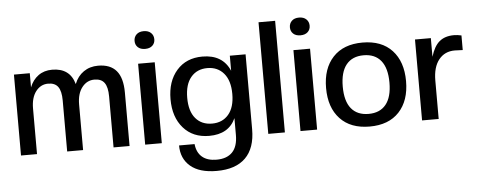

<svg xmlns="http://www.w3.org/2000/svg" viewBox="-56 -866 3037 1220"><g transform="rotate(-5 1462.0 -256.5)"><path d="M742.2 0H640.1V-325.2Q640.1 -384.3 620.1 -412.1Q600.1 -439.9 556.2 -439.9Q508.3 -439.9 477.1 -399.9Q445.8 -359.9 445.8 -291V0H344.2V-325.2Q344.2 -384.3 324.5 -412.1Q304.7 -439.9 261.2 -439.9Q213.4 -439.9 182.6 -399.9Q151.9 -359.9 151.9 -291V0H49.8V-516.1H150.9V-425.8Q169.4 -472.7 205.8 -499.3Q242.2 -525.9 293.9 -525.9Q407.2 -525.9 436 -421.9Q455.6 -471.7 494.9 -498.8Q534.2 -525.9 586.9 -525.9Q665 -525.9 703.6 -480.2Q742.2 -434.6 742.2 -340.8Z M947.8 0H841.8V-516.1H947.8ZM895 -606Q865.2 -606 848.6 -621.6Q832 -637.2 832 -662.1Q832 -687 848.6 -703.1Q865.2 -719.2 895 -719.2Q924.3 -719.2 941.2 -703.1Q958 -687 958 -662.1Q958 -637.2 941.2 -621.6Q924.3 -606 895 -606Z M1252.4 -20Q1148.9 -20 1088.1 -89.4Q1027.3 -158.7 1027.3 -272.9Q1027.3 -387.2 1088.1 -456.5Q1148.9 -525.9 1252.4 -525.9Q1381.3 -525.9 1426.8 -419.9V-516.1H1527.3V-38.1Q1527.3 82 1464.6 144Q1401.9 206.1 1280.8 206.1Q1170.9 206.1 1113.3 157Q1055.7 107.9 1055.7 23.9H1154.8Q1160.2 77.6 1193.6 106.2Q1227.1 134.8 1285.6 134.8Q1351.6 134.8 1386.5 98.6Q1421.4 62.5 1421.4 -11.2V-118.2Q1377 -20 1252.4 -20ZM1277.3 -96.2Q1343.3 -96.2 1382.3 -141.8Q1421.4 -187.5 1421.4 -272.9Q1421.4 -357.9 1382.1 -404.1Q1342.8 -450.2 1277.3 -450.2Q1211.4 -450.2 1172.6 -404.3Q1133.8 -358.4 1133.8 -272.9Q1133.8 -187 1172.4 -141.6Q1210.9 -96.2 1277.3 -96.2Z M1732.9 0H1627V-711.9H1732.9Z M1938.5 0H1832.5V-516.1H1938.5ZM1885.7 -606Q1856 -606 1839.4 -621.6Q1822.8 -637.2 1822.8 -662.1Q1822.8 -687 1839.4 -703.1Q1856 -719.2 1885.7 -719.2Q1915 -719.2 1931.9 -703.1Q1948.7 -687 1948.7 -662.1Q1948.7 -637.2 1931.9 -621.6Q1915 -606 1885.7 -606Z M2461.7 -61.8Q2395 9.8 2273.4 9.8Q2151.9 9.8 2085 -61.8Q2018.1 -133.3 2018.1 -257.8Q2018.1 -382.3 2085 -454.1Q2151.9 -525.9 2273.4 -525.9Q2395 -525.9 2461.7 -454.1Q2528.3 -382.3 2528.3 -257.8Q2528.3 -133.3 2461.7 -61.8ZM2422.4 -257.8Q2422.4 -350.1 2384 -397.5Q2345.7 -444.8 2273.4 -444.8Q2201.2 -444.8 2162.8 -397.5Q2124.5 -350.1 2124.5 -257.8Q2124.5 -165 2162.8 -117.9Q2201.2 -70.8 2273.4 -70.8Q2345.7 -70.8 2384 -117.9Q2422.4 -165 2422.4 -257.8Z M2713.9 0H2607.9V-516.1H2709V-397Q2729 -463.9 2764.2 -492.9Q2799.3 -522 2856.9 -522Q2877.9 -522 2904.3 -516.1V-422.9L2853 -424.8Q2789.1 -424.8 2751.5 -377.7Q2713.9 -330.6 2713.9 -245.1Z"/></g></svg>

Font: Creato Display Medium
Style: Regular
Weight: 500
Version: Version 1.000